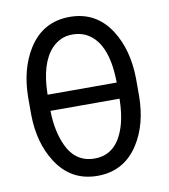

<svg xmlns="http://www.w3.org/2000/svg" viewBox="-82 -791 764 869"><g transform="rotate(-10 300.0 -356.0)"><path d="M454.6 -316.9H137.2V-314.5Q139.2 -221.7 170.4 -154.8Q210.4 -69.8 296.9 -69.8Q405.3 -69.3 441.4 -206.1Q453.1 -251 454.6 -314.5ZM137.2 -391.1H454.6V-396.5Q451.2 -583 351.6 -628.9Q327.1 -639.6 295.9 -640.1Q264.6 -640.1 240.7 -628.9Q216.8 -617.2 199.2 -598.6Q140.1 -535.2 137.2 -396.5ZM106.4 -615.2Q172.9 -720.7 296.4 -720.7Q418.9 -720.7 485.4 -615.2Q542 -524.9 543.9 -395.5V-314.5Q543 -184.1 486.3 -95.2Q419.9 9.8 296.9 9.8Q174.3 9.8 107.4 -95.7Q49.8 -186 48.3 -314.5V-395.5Q49.8 -524.9 106.4 -615.2Z"/></g></svg>

Font: RobotoMono-Regular
Style: Regular
Weight: 400
Designer: Google
Version: Version 2.000985; 2015; ttfautohint (v1.3)